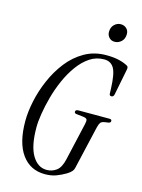

<svg xmlns="http://www.w3.org/2000/svg" viewBox="-136 -998 803 1084"><g transform="rotate(15 266.0 -455.5)"><path d="M236 9Q150 9 101 -58.5Q52 -126 52 -253Q52 -306 65.5 -370Q79 -434 106.5 -497.5Q134 -561 175 -613.5Q216 -666 272 -698Q328 -730 398 -730Q442 -730 473 -722.5Q504 -715 525 -703Q534 -698 531 -682L501 -530Q498 -513 485 -513Q473 -513 473 -526L472 -555Q469 -641 450.5 -672.5Q432 -704 393 -704Q347 -704 309.5 -679Q272 -654 241.5 -612Q211 -570 188.5 -519Q166 -468 151.5 -415Q137 -362 129.5 -315Q122 -268 122 -235Q122 -126 154.5 -71.5Q187 -17 239 -17Q271 -17 296 -35.5Q321 -54 332 -103L382 -322Q387 -342 383.5 -350.5Q380 -359 357 -361L322 -365Q309 -366 309 -376Q309 -388 327 -388H508Q521 -388 521 -378Q521 -367 506 -365L491 -363Q469 -360 462.5 -351Q456 -342 451 -321L393 -70Q391 -59 382.5 -49Q374 -39 356 -28Q331 -13 302 -2Q273 9 236 9ZM422 -815Q403 -815 390.5 -828.5Q378 -842 378 -861Q378 -888 394.5 -904Q411 -920 432 -920Q452 -920 465.5 -907.5Q479 -895 479 -875Q479 -847 462 -831Q445 -815 422 -815Z"/></g></svg>

Font: Instrument Serif
Style: Italic
Weight: 400
Italic angle: -13°
Designer: Rodrigo Fuenzalida
Foundry: fragTYPE
Version: Version 1.000; ttfautohint (v1.8.4.7-5d5b);gftools[0.9.27]